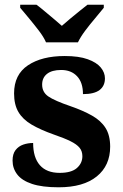

<svg xmlns="http://www.w3.org/2000/svg" viewBox="-20 -786 521 816"><path d="M229.1 10Q159.4 10 116.3 -4.3Q73.2 -18.6 53.3 -44.5Q33.4 -70.3 33.4 -103.5Q33.4 -131.7 46.1 -148.2Q58.9 -164.6 78.9 -171.5Q98.9 -178.3 120.8 -178.3Q120.8 -116.5 149.5 -83.9Q178.2 -51.3 233.4 -51.3Q283.5 -51.3 306.8 -71.9Q330.1 -92.5 330.1 -122Q330.1 -143.6 318.1 -158.1Q306.2 -172.7 279.7 -185.8Q253.2 -199 208.8 -214.2Q152 -234.3 114.4 -256.4Q76.9 -278.5 58.3 -309.9Q39.8 -341.3 39.8 -388.9Q39.8 -469.1 98.9 -508.5Q157.9 -547.9 255.1 -547.9Q315.3 -547.9 353 -534.2Q390.7 -520.6 408.4 -499Q426 -477.4 426 -453Q426 -420.8 403.2 -403.4Q380.3 -386 332.6 -386Q332.6 -435.5 307.5 -462Q282.4 -488.6 240.2 -488.6Q200.8 -488.6 179.9 -472.1Q159.1 -455.7 159.1 -426.5Q159.1 -394.3 185.3 -376.2Q211.5 -358 280.2 -334.5Q333.8 -315.9 371.4 -294.5Q409.1 -273.1 428.6 -242.1Q448.2 -211 448.2 -162.7Q448.2 -82.3 391.3 -36.2Q334.4 10 229.1 10ZM175.6 -606Q165.6 -629 145.3 -655.5Q125 -682 103.4 -708Q81.8 -734 65.8 -753V-766H134.9Q149.3 -755.6 168.6 -739.2Q187.9 -722.8 207.9 -706.3Q227.9 -689.8 242.9 -676.2Q257.9 -689.8 278 -706.3Q298 -722.8 318.1 -739.2Q338.1 -755.6 351.9 -766H421.1V-753Q406.1 -734 384 -708Q361.9 -682 342 -655.5Q322.2 -629 311.2 -606Z"/></svg>

Font: Noto Serif Khmer
Style: Regular
Weight: 400
Designer: Danh Hong and the Monotype Design Team
Foundry: Monotype Imaging Inc.
Version: Version 2.003